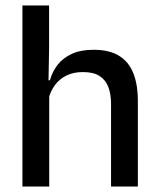

<svg xmlns="http://www.w3.org/2000/svg" viewBox="-20 -682 580 702"><path d="M386 0V-302Q386 -337.5 376.2 -363.5Q366.5 -389.5 344.2 -404Q322 -418.5 283.5 -418.5Q248 -418.5 222.2 -405.5Q196.5 -392.5 180.5 -370.5Q164.5 -348.5 157.5 -320.5L138 -388.5H162.5Q171 -419.5 190.5 -444.8Q210 -470 242.5 -485Q275 -500 322 -500Q379.5 -500 415 -478.2Q450.5 -456.5 467.2 -415Q484 -373.5 484 -313V0ZM62 0V-662H159.5V-506L157 -365L160 -358V0Z"/></svg>

Font: Anek Latin Medium Medium
Style: Regular
Weight: 500
Version: Version 1.003